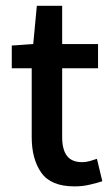

<svg xmlns="http://www.w3.org/2000/svg" viewBox="-20 -645 395 677"><path d="M242.7 12.2Q159.7 12.2 125.7 -35.9Q91.8 -84 91.8 -161.6V-404.3H21.5V-484.4L97.2 -489.7L109.9 -624.5H199.2V-489.7H325.7V-404.3H199.2V-161.6Q199.2 -117.7 216.1 -95.5Q232.9 -73.2 270 -73.2Q282.7 -73.2 296.9 -77.1Q311 -81.1 321.8 -85L340.8 -5.9Q320.8 0.5 295.9 6.3Q271 12.2 242.7 12.2Z"/></svg>

Font: Varta Light
Style: Bold
Weight: 700
Version: Version 1.004